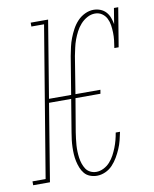

<svg xmlns="http://www.w3.org/2000/svg" viewBox="-121 -807 706 879"><g transform="rotate(-10 231.5 -367.5)"><path d="M259 8Q242 8 226.5 2Q211 -4 201 -16Q191 -28 185 -43Q179 -58 175.5 -74Q172 -90 171 -106.5Q170 -123 170.5 -140Q171 -157 173 -174Q175 -191 178 -208L203 -359H100L41 0H-37V-18H24L140 -717H81V-735H162L103 -377H206L235 -553Q239 -574 243.5 -594Q248 -614 255.5 -633.5Q263 -653 273.5 -672.5Q284 -692 299 -708Q314 -724 334 -733.5Q354 -743 374 -743Q391 -743 406 -737Q421 -731 431.5 -719.5Q442 -708 447.5 -693Q453 -678 456 -662L468 -735H488L458 -554H438Q441 -572 443 -589.5Q445 -607 444.5 -625Q444 -643 441.5 -659.5Q439 -676 431.5 -691Q424 -706 410 -715.5Q396 -725 378 -725Q359 -725 341.5 -715.5Q324 -706 310.5 -691Q297 -676 288 -658.5Q279 -641 272.5 -623.5Q266 -606 262 -587.5Q258 -569 254 -550L226 -377H342L339 -359H223L197 -205Q195 -191 193 -176Q191 -161 190 -146Q189 -131 189.5 -116.5Q190 -102 192 -87.5Q194 -73 198.5 -59.5Q203 -46 210.5 -34.5Q218 -23 231 -16.5Q244 -10 259 -10Q276 -10 293 -18.5Q310 -27 322.5 -41Q335 -55 343.5 -71Q352 -87 358.5 -103.5Q365 -120 369.5 -137Q374 -154 377 -172H397Q393 -152 388 -132.5Q383 -113 375 -94.5Q367 -76 356.5 -58Q346 -40 331.5 -24.5Q317 -9 297.5 -0.5Q278 8 259 8Z"/></g></svg>

Font: Iosevka Curly Slab ThObl
Style: Regular
Weight: 100
Italic angle: -9°
Monospace: yes
Designer: Belleve Invis
Foundry: Belleve Invis
Version: Version 11.0.0; ttfautohint (v1.8.3)